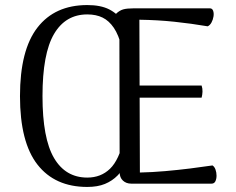

<svg xmlns="http://www.w3.org/2000/svg" viewBox="-20 -726 933 759"><path d="M508 -153Q496 -115 481 -84.5Q466 -54 445 -32.5Q424 -11 395 1Q366 13 325 13Q197 13 128 -75.5Q59 -164 59 -346Q59 -528 128 -617Q197 -706 325 -706Q378 -706 411.5 -689Q445 -672 467 -639.5Q489 -607 505 -560L461 -540Q449 -588 430 -616Q411 -644 385.5 -656.5Q360 -669 325 -669Q239 -669 193.5 -591.5Q148 -514 148 -346Q148 -179 193.5 -101.5Q239 -24 325 -24Q379 -24 415 -59Q451 -94 469 -175ZM499 0Q479 0 466 -12Q453 -24 453 -45L452 -569Q452 -599 449.5 -624.5Q447 -650 439 -672Q453 -685 467.5 -689Q482 -693 507 -693H810Q819 -693 822.5 -683.5Q826 -674 824 -661Q822 -648 816 -637Q810 -626 801 -622Q736 -633 669.5 -640Q603 -647 531 -648L533 -44Q581 -45 632.5 -49.5Q684 -54 732 -60Q780 -66 820 -72Q828 -67 832 -55.5Q836 -44 836 -31.5Q836 -19 831.5 -9.5Q827 0 816 0ZM517 -340V-388H777Q781 -376 780.5 -363.5Q780 -351 777 -340Z"/></svg>

Font: Arima Thin
Style: Regular
Weight: 400
Version: Version 1.100